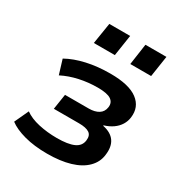

<svg xmlns="http://www.w3.org/2000/svg" viewBox="-173 -855 935 990"><g transform="rotate(30 294.5 -360.0)"><path d="M248 10Q171 10 112 -6Q53 -22 19 -48L58 -132Q91 -108 142.5 -96.5Q194 -85 251 -85Q317 -85 351.5 -100.5Q386 -116 390 -151Q394 -182 374.5 -195Q355 -208 313 -208H163L177 -299H318Q354 -299 376.5 -313Q399 -327 403 -356Q407 -385 384.5 -400.5Q362 -416 305 -416Q250 -416 197 -404.5Q144 -393 99 -370L73 -455Q121 -482 185.5 -496.5Q250 -511 326 -511Q437 -511 488 -472.5Q539 -434 530 -368Q527 -344 514 -323Q501 -302 479 -286.5Q457 -271 427 -262L428 -259Q477 -249 498.5 -218Q520 -187 513 -136Q508 -91 474.5 -57.5Q441 -24 383.5 -7Q326 10 248 10ZM389 -605 407 -730H532L513 -605ZM172 -605 192 -730H316L297 -605Z"/></g></svg>

Font: Nunito Sans 7pt
Style: Bold Italic
Weight: 700
Italic angle: -9°
Version: Version 3.101;gftools[0.9.27]